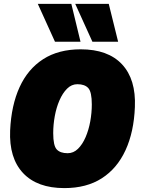

<svg xmlns="http://www.w3.org/2000/svg" viewBox="-20 -959 722 985"><path d="M310 6Q171 6 98.5 -71Q26 -148 32 -290Q38 -419 80.5 -512Q123 -605 201.5 -655.5Q280 -706 394 -706Q534 -706 606 -629Q678 -552 672 -410Q667 -282 624 -188.5Q581 -95 502.5 -44.5Q424 6 310 6ZM327 -173Q357 -173 380 -195.5Q403 -218 419 -255Q435 -292 443 -336Q451 -380 451 -423Q451 -487 433 -507Q415 -527 377 -527Q347 -527 324 -504Q301 -481 285 -444Q269 -407 261 -363Q253 -319 253 -276Q253 -212 271 -192.5Q289 -173 327 -173ZM262 -745 174 -939H346L393 -745ZM454 -745 366 -939H538L586 -745Z"/></svg>

Font: Georama Black
Style: Italic
Weight: 900
Italic angle: -9°
Designer: Jean-Baptiste Levee
Foundry: Production Type
Version: Version 1.000